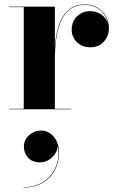

<svg xmlns="http://www.w3.org/2000/svg" viewBox="-20 -490 526 861"><path d="M224 -220.5Q224 -272.5 230.2 -317.5Q236.5 -362.5 251.8 -396.8Q267 -431 293.5 -450.5Q320 -470 361 -470Q395 -470 419 -454.8Q443 -439.5 455.8 -415.2Q468.5 -391 468.5 -364Q468.5 -329 445.8 -303.5Q423 -278 385.5 -278Q348 -278 324.8 -301.2Q301.5 -324.5 301.5 -356Q301.5 -393 325.2 -416.5Q349 -440 384.5 -440Q408.5 -440 427.5 -429Q446.5 -418 457.2 -400.8Q468 -383.5 468 -364H466.5Q466.5 -390 454 -414Q441.5 -438 418 -453Q394.5 -468 361 -468Q320.5 -468 294.2 -448.5Q268 -429 253 -394.5Q238 -360 232 -315.2Q226 -270.5 226 -220.5ZM226 -460V-2H299.5V0H21V-2H86.5V-458H21V-460ZM85.5 351V349.5Q138 349.5 176.2 324Q214.5 298.5 231.8 255Q249 211.5 237.5 158.5H238.5Q239.5 179.5 228.5 197.5Q217.5 215.5 199.2 226.8Q181 238 159.5 238Q124.5 238 105.8 216.8Q87 195.5 87 167Q87 147.5 97.5 131.2Q108 115 125.8 105.2Q143.5 95.5 164.5 95.5Q197 95.5 220.8 122.8Q244.5 150 244.5 197Q244.5 240 225.2 274.8Q206 309.5 170.2 330.2Q134.5 351 85.5 351Z"/></svg>

Font: Bodoni Moda 96pt
Style: Bold
Weight: 700
Version: Version 2.005